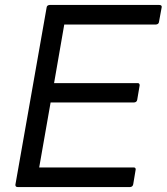

<svg xmlns="http://www.w3.org/2000/svg" viewBox="-20 -754 672 774"><path d="M505 0H51Q42 0 42 -9L168 -724Q169 -733 180 -734H622Q632 -734 632 -726L621 -666Q620 -656 608 -655H239L198 -419H535Q543 -419 543 -410L533 -351Q531 -342 521 -341H184L138 -79H519Q527 -79 527 -71L517 -11Q515 -1 505 0Z"/></svg>

Font: YamahaIndonesia935. App
Style: Italic
Weight: 400
Italic angle: -10°
Designer: Dalton Maag Ltd
Foundry: Dalton Maag Ltd
Version: Version 1.002; January 01, 2024; Regular/Italic